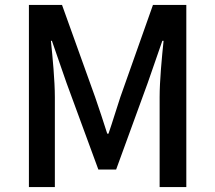

<svg xmlns="http://www.w3.org/2000/svg" viewBox="-20 -757 870 777"><path d="M97 0H202V-364C202 -430 193 -525 186 -592H190L249 -422L378 -71H450L578 -422L637 -592H642C635 -525 626 -430 626 -364V0H734V-737H599L467 -364C451 -316 436 -265 419 -216H414C398 -265 382 -316 365 -364L231 -737H97Z"/></svg>

Font: Noto Sans CJK HK Medium
Style: Regular
Weight: 500
Designer: Ryoko NISHIZUKA 西塚涼子 (kana, bopomofo & ideographs); Paul D. Hunt (Latin, Greek & Cyrillic); Sandoll Communications 산돌커뮤니
Foundry: Adobe
Version: Version 2.004;hotconv 1.0.118;makeotfexe 2.5.65603